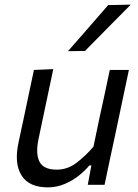

<svg xmlns="http://www.w3.org/2000/svg" viewBox="-20 -798 598 829"><path d="M187 11Q105 11 72.8 -40.8Q40.5 -92.5 60 -182.5Q64.5 -203.5 68.8 -224Q73 -244.5 79 -271.5Q92.5 -336.5 103.8 -388.8Q115 -441 126.5 -496L210 -499.5Q198.5 -444.5 187.2 -391.5Q176 -338.5 163.5 -279.5L146.5 -198.5Q133 -135.5 150.2 -100.5Q167.5 -65.5 225 -65.5Q271 -65.5 309.2 -94.2Q347.5 -123 383.5 -164.5L407.5 -279.5Q420.5 -338 431.5 -389.8Q442.5 -441.5 454 -496H536.5Q525 -441 513.8 -388.5Q502.5 -336 489 -271L478 -219Q464.5 -157.5 453.8 -106.2Q443 -55 431.5 0H359L374.5 -84H366Q348.5 -62.5 321.2 -40.5Q294 -18.5 259.5 -3.8Q225 11 187 11ZM273.5 -577Q318 -628 361 -677Q404 -726 447 -776L544.5 -778Q494 -727 444.8 -677.2Q395.5 -627.5 347 -578Z"/></svg>

Font: Commissioner
Style: Italic
Weight: 400
Italic angle: -12°
Designer: Kostas Bartsokas
Foundry: Kostas Bartsokas
Version: Version 1.000; ttfautohint (v1.8.3)